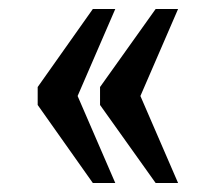

<svg xmlns="http://www.w3.org/2000/svg" viewBox="-20 -484 480 428"><path d="M327 -76H377L293 -270L377 -464H327L203 -290V-250ZM187 -76H237L153 -270L237 -464H187L64 -290V-250Z"/></svg>

Font: Noto Serif Lao ExtraCondensed SemiBold
Style: Regular
Weight: 600
Width: 2
Designer: Monotype Design Team
Foundry: Monotype Imaging Inc.
Version: Version 2.003